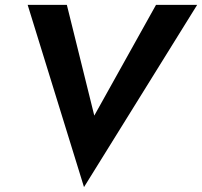

<svg xmlns="http://www.w3.org/2000/svg" viewBox="-20 -720 825 784"><path d="M365 -248 617 -700H785L323 44L93 -700H253Z"/></svg>

Font: Jost* 600 Semi
Style: Italic
Weight: 600
Italic angle: -10°
Version: Version 3.500